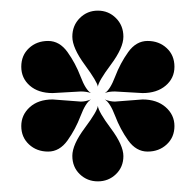

<svg xmlns="http://www.w3.org/2000/svg" viewBox="-20 -739 368 361"><path d="M164 -576Q163 -585 139.5 -617Q116 -649 116 -670Q116 -691 130 -705Q144 -719 164 -719Q184 -719 198 -705Q212 -691 212 -670Q212 -649 188.5 -617.5Q165 -586 164 -576ZM132 -567 79 -564Q52 -564 36 -578Q20 -592 20 -613.5Q20 -635 34.5 -648.5Q49 -662 70.5 -662Q92 -662 107 -641Q122 -620 131.5 -595Q141 -570 151 -564Q143 -567 132 -567ZM248 -564 196 -567Q184 -567 177 -564Q187 -570 196.5 -595Q206 -620 221 -641Q236 -662 257.5 -662Q279 -662 293.5 -648.5Q308 -635 308 -613.5Q308 -592 291.5 -578Q275 -564 248 -564ZM79 -552 132 -548Q141 -548 151 -552Q141 -546 131.5 -521Q122 -496 107 -475Q92 -454 70.5 -454Q49 -454 34.5 -467.5Q20 -481 20 -502Q20 -523 36 -537.5Q52 -552 79 -552ZM164 -540Q165 -529 188.5 -497.5Q212 -466 212 -445.5Q212 -425 198 -411.5Q184 -398 164 -398Q144 -398 130 -411.5Q116 -425 116 -446Q116 -467 139.5 -498.5Q163 -530 164 -540ZM196 -548 248 -552Q275 -552 291.5 -537.5Q308 -523 308 -502Q308 -481 293.5 -467.5Q279 -454 257.5 -454Q236 -454 221 -475Q206 -496 196.5 -521Q187 -546 177 -552Q187 -548 196 -548Z"/></svg>

Font: Elsie Swash Caps
Style: Regular
Weight: 400
Designer: Alejandro Inler
Foundry: Alejandro Inler
Version: 1.003